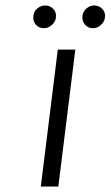

<svg xmlns="http://www.w3.org/2000/svg" viewBox="-20 -681 404 701"><path d="M193 0H129L191 -500H255ZM140 -578Q122 -578 110.5 -591.5Q99 -605 102 -623Q103 -639 116 -650Q129 -661 145 -661Q163 -661 175 -648Q187 -635 184 -616Q182 -601 169 -589.5Q156 -578 140 -578ZM319 -578Q301 -578 290 -591.5Q279 -605 281 -623Q283 -639 295.5 -650Q308 -661 324 -661Q342 -661 354 -648Q366 -635 363 -616Q361 -601 348 -589.5Q335 -578 319 -578Z"/></svg>

Font: Kulim Park Light
Style: Italic
Weight: 300
Italic angle: -8°
Designer: Noponies / Dale Sattler
Foundry: Noponies
Version: Version 1.000; ttfautohint (v1.8.3)